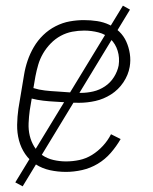

<svg xmlns="http://www.w3.org/2000/svg" viewBox="-20 -599 540 678"><path d="M213 8Q184 8 156.5 2Q129 -4 106.5 -18.5Q84 -33 69 -55Q54 -77 47 -103.5Q40 -130 40.5 -158.5Q41 -187 45 -215L65 -335Q69 -360 77.5 -385Q86 -410 99.5 -433Q113 -456 132.5 -475Q152 -494 176.5 -506.5Q201 -519 226.5 -523.5Q252 -528 276 -528Q300 -528 323 -524.5Q346 -521 366 -511.5Q386 -502 401.5 -487Q417 -472 426 -452Q435 -432 438.5 -409Q442 -386 438 -363Q433 -334 415.5 -308Q398 -282 372 -265.5Q346 -249 317 -242.5Q288 -236 259 -236Q238 -236 216.5 -237.5Q195 -239 174.5 -240Q154 -241 132.5 -243.5Q111 -246 92 -251L85 -209Q82 -187 81 -164Q80 -141 85 -120Q90 -99 101 -81Q112 -63 129.5 -51Q147 -39 169 -34Q191 -29 213 -29Q237 -29 260.5 -34Q284 -39 305 -52Q326 -65 343.5 -84Q361 -103 372 -125L406 -108Q391 -82 371 -59Q351 -36 325 -20.5Q299 -5 270 1.5Q241 8 213 8ZM266 -271Q287 -271 309 -276Q331 -281 350.5 -294Q370 -307 382.5 -327Q395 -347 399 -368Q403 -395 395.5 -419.5Q388 -444 370.5 -461Q353 -478 328 -484.5Q303 -491 277 -491Q256 -491 235 -487Q214 -483 194.5 -472.5Q175 -462 159 -445.5Q143 -429 132 -410Q121 -391 115 -370.5Q109 -350 105 -329L98 -288Q117 -282 138.5 -279.5Q160 -277 181 -276Q202 -275 223.5 -273Q245 -271 266 -271ZM60 59 34 45 414 -579 439 -565Z"/></svg>

Font: Iosevka Curly Slab Extralight
Style: Italic
Weight: 200
Italic angle: -9°
Monospace: yes
Designer: Belleve Invis
Foundry: Belleve Invis
Version: Version 22.1.2; ttfautohint (v1.8.4)